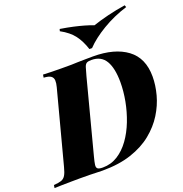

<svg xmlns="http://www.w3.org/2000/svg" viewBox="-205 -1088 1169 1229"><g transform="rotate(-20 379.5 -473.0)"><path d="M791 -457Q791 -398 774 -334.5Q757 -271 720 -211.5Q683 -152 624 -104Q565 -56 481 -28Q397 0 285 0Q269 0 247.5 -1Q226 -2 197 -2.5Q168 -3 127 -3Q104 -3 71.5 -2.5Q39 -2 8 -1.5Q-23 -1 -43 0L-40 -20Q-8 -22 10.5 -28Q29 -34 40 -52Q51 -70 60 -106L191 -602Q198 -628 197 -646.5Q196 -665 182 -675.5Q168 -686 133 -688L136 -708Q157 -707 190 -706Q223 -705 260 -705Q297 -705 328 -705Q342 -706 370 -706.5Q398 -707 427.5 -707.5Q457 -708 476 -708Q623 -708 707 -645.5Q791 -583 791 -457ZM293 -18Q349 -18 395 -47Q441 -76 476.5 -125.5Q512 -175 536 -237Q560 -299 572.5 -365Q585 -431 585 -493Q585 -588 555 -639Q525 -690 458 -690Q436 -690 426 -684Q416 -678 410 -660Q404 -642 394 -604L263 -104Q254 -70 251.5 -51.5Q249 -33 258 -25.5Q267 -18 293 -18ZM554 -892Q601 -908 658 -922Q715 -936 779 -946L784 -932Q693 -904 614.5 -857Q536 -810 489 -760H471Q452 -819 421.5 -859.5Q391 -900 332 -932L336 -946Q386 -938 424 -929.5Q462 -921 493.5 -912Q525 -903 554 -892Z"/></g></svg>

Font: Playfair Display Black
Style: Italic
Weight: 900
Italic angle: -14°
Designer: Claus Eggers Sørensen
Foundry: Claus Eggers Sørensen
Version: Version 1.203